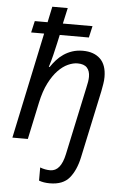

<svg xmlns="http://www.w3.org/2000/svg" viewBox="-64 -805 707 1090"><g transform="rotate(5 289.5 -260.0)"><path d="M156 -604H82L97 -670H170L189 -760H277L257 -670H426L411 -604H245L234 -554Q226 -519 218.5 -487.5Q211 -456 199 -418H204Q218 -439 235.5 -458.5Q253 -478 275 -493Q297 -508 324 -517Q351 -526 384 -526Q447 -526 483 -491.5Q519 -457 519 -388Q519 -368 515.5 -348Q512 -328 508 -306L426 77Q410 152 373.5 196Q337 240 262 240Q226 240 200 230V155Q228 166 258 166Q318 166 339 67L421 -316Q431 -357 431 -382Q431 -415 414 -433.5Q397 -452 360 -452Q335 -452 306 -439Q277 -426 249.5 -397.5Q222 -369 198.5 -323Q175 -277 161 -211L116 0H28Z"/></g></svg>

Font: BC Sans
Style: Italic
Weight: 400
Italic angle: -12°
Designer: Monotype Design Team
Designer: Province of B.C.
Foundry: Monotype Imaging Inc.
Version: Version 2.000;GOOG;noto-source:20170915:90ef993387c0